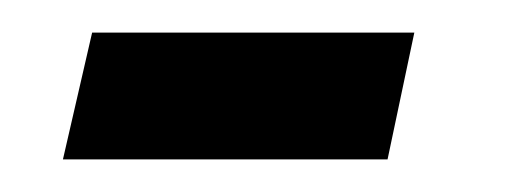

<svg xmlns="http://www.w3.org/2000/svg" viewBox="-20 -321 330 119"><path d="M37.1 -300.8H236.8L220.2 -222.2H19Z"/></svg>

Font: Pattaya
Style: Regular
Weight: 400
Designer: Pablo Impallari / Thai characters Designed by Thanarat Vachiruckul and Suppakit Chalermlarp
Foundry: Pablo Impallari
Version: Version 2.000